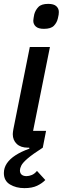

<svg xmlns="http://www.w3.org/2000/svg" viewBox="-23 -763 324 992"><path d="M215 -87 198 0Q145 34 119.5 56Q94 78 87 92.5Q80 107 80 117Q80 132 89 139.5Q98 147 114 147Q127 147 141.5 141Q156 135 168 120L211 167Q195 184 169 196.5Q143 209 103 209Q60 209 28.5 190Q-3 171 -3 131Q-3 104 12.5 81Q28 58 57.5 39Q87 20 129 5L128 0H121Q84 0 63.5 -19.5Q43 -39 43 -70Q43 -76 44 -82Q45 -88 46 -95L131 -520H235L148 -87ZM204 -614Q175 -614 162 -626Q149 -638 149 -656Q149 -662 150.5 -669.5Q152 -677 154 -689Q160 -711 175.5 -727Q191 -743 226 -743Q255 -743 268 -731Q281 -719 281 -701Q281 -695 280 -687Q279 -679 276 -668Q271 -646 255.5 -630Q240 -614 204 -614Z"/></svg>

Font: IBM Plex Sans Medium
Style: Italic
Weight: 500
Italic angle: -11.31°
Designer: Mike Abbink, Paul van der Laan, Pieter van Rosmalen
Foundry: Bold Monday
Version: Version 3.201